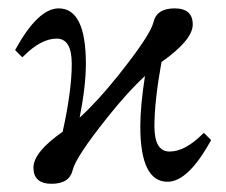

<svg xmlns="http://www.w3.org/2000/svg" viewBox="-20 -428 548 465"><path d="M153.8 -273.4Q153.8 -334.5 117.2 -334.5Q79.1 -334.5 36.1 -291L34.2 -289.6L32.2 -291L17.6 -305.7L16.6 -307.1L17.6 -308.6Q72.3 -407.7 122.1 -407.7Q188 -407.7 188 -273.4Q188 -220.2 172.9 -143.1Q216.8 -183.1 266.6 -245.6Q343.8 -342.3 351.6 -374Q359.4 -407.7 402.8 -407.7Q446.8 -407.7 446.8 -368.7Q446.8 -331.1 371.1 -277.8Q354 -183.1 354 -122.1Q354 -61 390.6 -61Q428.7 -61 471.7 -104.5L473.6 -106L475.6 -104.5L490.2 -89.8L491.2 -88.4L490.2 -86.9Q435.5 12.2 385.7 12.2Q319.8 12.2 319.8 -122.1Q319.8 -170.4 331.1 -244.1Q289.1 -205.1 241.2 -145Q163.6 -47.9 156.2 -16.6Q148.4 17.1 105 17.1Q61 17.1 61 -22Q61 -59.6 131.8 -108.9Q153.8 -209 153.8 -273.4Z"/></svg>

Font: Libertinage
Style: b
Weight: 400
Designer: OSP
Foundry: OSP
Version: Version 1.0; 2008; OFL relea